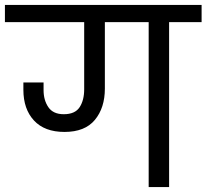

<svg xmlns="http://www.w3.org/2000/svg" viewBox="-47 -760 839 780"><path d="M772 -740V-670H640V0H557V-670H379V-400Q379 -322 338.5 -273Q298 -224 215 -224Q134 -224 91 -270.5Q48 -317 48 -395V-425H130V-394Q130 -353 149.5 -324.5Q169 -296 212 -296Q258 -296 276.5 -324.5Q295 -353 295 -397V-670H-27V-740Z"/></svg>

Font: DVN-Poppins
Style: Regular
Weight: 400
Designer: Ninad Kale (Devanagari), Jonny Pinhorn (Latin)
Foundry: Indian Type Foundry
Version: 4.004